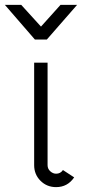

<svg xmlns="http://www.w3.org/2000/svg" viewBox="-97 -757 354 787"><path d="M95 -595H46L-77 -737H-10L71 -648L151 -737H219ZM98 -500V-80Q98 -65 109 -55Q120 -45 133 -45Q151 -45 161 -60L207 -30Q180 10 133 10Q95 10 69 -16Q43 -42 43 -80V-500Z"/></svg>

Font: Bellota
Style: Regular
Weight: 400
Designer: Kemie Guaida
Foundry: Kemie Guaida
Version: Version 1.000;PS 002.000;hotconv 1.0.70;makeotf.lib2.5.58329